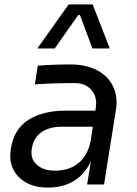

<svg xmlns="http://www.w3.org/2000/svg" viewBox="-20 -830 615 864"><path d="M226.1 -611.8H147.9L289.1 -810.1H397L474.1 -611.8H396L339.8 -762.2H332ZM194.8 14.2Q110.8 14.2 63.5 -34.4Q16.1 -83 28.8 -160.2Q42 -248 106.9 -290Q171.9 -332 273.9 -332H409.2L411.1 -345.2Q418.5 -394 391.6 -425Q364.7 -456.1 315.9 -456.1Q216.3 -456.1 137.2 -450.2L149.9 -534.2Q216.3 -540 297.9 -540Q364.3 -540 413.8 -515.4Q463.4 -490.7 487.3 -444.3Q511.2 -397.9 502 -337.9L448.2 0H372.1L389.2 -105Q362.8 -46.9 313.5 -16.4Q264.2 14.2 194.8 14.2ZM227.1 -62Q292.5 -62 334 -96.9Q375.5 -131.8 388.2 -196.8L397.9 -259.8H257.8Q201.7 -259.8 166 -234.9Q130.4 -210 123 -160.2Q115.7 -115.7 145.5 -88.9Q175.3 -62 227.1 -62Z"/></svg>

Font: Sora Italic
Style: Regular
Weight: 400
Designer: Jonathan Barnbrook, Julián Moncada
Foundry: Barnbrook Fonts
Version: Version 2.000